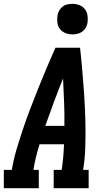

<svg xmlns="http://www.w3.org/2000/svg" viewBox="-39 -985 559 1005"><path d="M-19 0V-96H23Q32 -151 48 -204.5Q64 -258 82 -311.5Q100 -365 120.5 -418.5Q141 -472 162 -524.5Q183 -577 205.5 -630Q228 -683 251 -735H380Q386 -683 390.5 -630Q395 -577 399 -524.5Q403 -472 405.5 -418.5Q408 -365 408.5 -311.5Q409 -258 407 -204Q405 -150 396 -96H425V0H242V-96H284Q289 -130 292 -163.5Q295 -197 296 -230H168Q158 -197 149.5 -163.5Q141 -130 136 -96H164V0ZM198 -326H298Q299 -388 296.5 -450Q294 -512 291 -574Q266 -512 243 -450.5Q220 -389 198 -326ZM340 -805Q321 -805 303.5 -812Q286 -819 275 -833Q264 -847 261.5 -866Q259 -885 262 -904Q264 -918 271 -930Q278 -942 289 -950.5Q300 -959 313.5 -962Q327 -965 340 -965Q359 -965 377 -958Q395 -951 405.5 -937Q416 -923 419 -904Q422 -885 419 -866Q417 -852 410 -840Q403 -828 391.5 -819.5Q380 -811 366.5 -808Q353 -805 340 -805Z"/></svg>

Font: Iosevka Curly Slab Oblique
Style: Bold
Weight: 700
Italic angle: -9°
Monospace: yes
Designer: Belleve Invis
Foundry: Belleve Invis
Version: Version 11.1.0; ttfautohint (v1.8.3)